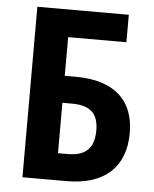

<svg xmlns="http://www.w3.org/2000/svg" viewBox="-52 -758 641 801"><g transform="rotate(5 268.5 -357.0)"><path d="M72 0H257C417 0 502 -81 502 -223C502 -356 423 -437 257 -437H211V-599H455V-714H72ZM211 -113V-324H250C323 -324 362 -297 362 -221C362 -146 325 -113 253 -113Z"/></g></svg>

Font: Noto Sans Display SemiCondensed
Style: Bold
Weight: 700
Width: 4
Designer: Monotype Design Team
Foundry: Monotype Imaging Inc.
Version: Version 1.900